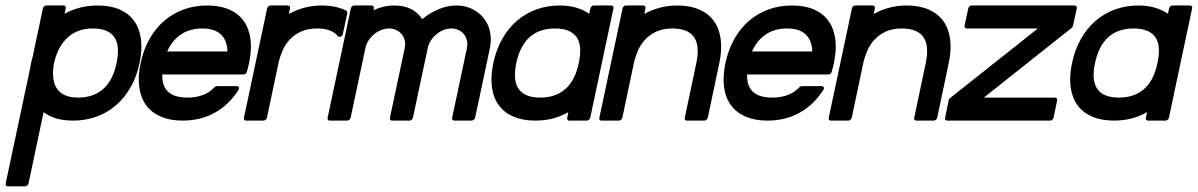

<svg xmlns="http://www.w3.org/2000/svg" viewBox="-54 -423 4298 689"><path d="M174.3 -403.3Q178.2 -403.3 180.7 -400.4Q183.1 -397.5 182.1 -393.6L177.7 -373.5Q231.4 -403.3 296.4 -403.3Q341.8 -403.3 374.8 -389.2Q407.7 -375 427 -348.4Q446.3 -321.8 451.7 -283.4Q457 -245.1 446.8 -196.8Q436.5 -147.9 414.6 -109.6Q392.6 -71.3 361.6 -44.7Q330.6 -18.1 291.7 -4.2Q252.9 9.8 208.5 9.8Q142.1 9.8 102.5 -20.5L48.3 235.8Q47.4 239.7 43.9 242.7Q40.5 245.6 36.6 245.6H-25.9Q-29.8 245.6 -32.2 242.7Q-34.7 239.7 -33.7 235.8L54.7 -180.7Q55.2 -183.1 55.9 -187.5Q56.6 -191.9 57.6 -196.8Q58.6 -202.1 59.8 -206.8Q61 -211.4 62 -213.9L100.1 -393.6Q101.1 -397.5 104.5 -400.4Q107.9 -403.3 111.8 -403.3ZM138.7 -189.9Q129.9 -132.3 152.1 -102.5Q174.3 -72.8 226.1 -72.8Q280.8 -72.8 315.9 -103.3Q351.1 -133.8 364.3 -196.8Q390.6 -320.8 278.8 -320.8Q225.6 -320.8 190.9 -290.3Q156.2 -259.8 141.6 -204.1Z M689.5 -403.3Q734.9 -403.3 767.8 -389.2Q800.8 -375 820.1 -348.4Q839.4 -321.8 844.7 -283.4Q850.1 -245.1 839.8 -196.8Q837.9 -188 835.9 -179.9Q834 -171.9 831.5 -164.6Q830.6 -160.6 827.1 -158.2Q823.7 -155.8 819.8 -155.8H528.3Q527.3 -112.8 550.3 -92.8Q573.2 -72.8 619.1 -72.8Q649.4 -72.8 674.1 -82Q698.7 -91.3 715.8 -109.9Q719.7 -113.8 724.6 -113.8H795.9Q801.3 -113.8 803.2 -109.6Q805.2 -105.5 801.8 -100.1Q766.6 -45.4 715.6 -17.8Q664.6 9.8 601.6 9.8Q556.6 9.8 523.7 -4.2Q490.7 -18.1 470.9 -44.7Q451.2 -71.3 445.8 -109.6Q440.4 -147.9 450.7 -196.8Q460.9 -245.1 482.7 -283.4Q504.4 -321.8 535.4 -348.4Q566.4 -375 605.5 -389.2Q644.5 -403.3 689.5 -403.3ZM762.2 -238.3Q761.2 -277.8 738.8 -299.3Q716.3 -320.8 671.9 -320.8Q627 -320.8 595.2 -299.3Q563.5 -277.8 545.9 -238.3Z M979 -403.3Q982.9 -403.3 985.4 -400.4Q987.8 -397.5 986.8 -393.6L982.9 -373Q1009.3 -387.7 1039.1 -395.5Q1068.8 -403.3 1101.1 -403.3Q1151.4 -403.3 1188.5 -384.8Q1190.4 -383.8 1191.7 -381.1Q1192.9 -378.4 1192.4 -376L1176.3 -300.8Q1174.8 -293.9 1168.7 -291.5Q1162.6 -289.1 1158.2 -293.9Q1135.7 -320.8 1083.5 -320.8Q1050.3 -320.8 1026.4 -309.8Q1002.4 -298.8 985.8 -281Q969.2 -263.2 959.7 -241Q950.2 -218.8 945.3 -196.8L903.8 0Q902.8 3.9 899.2 6.8Q895.5 9.8 891.6 9.8H828.6Q824.7 9.8 822.5 6.8Q820.3 3.9 821.3 0L904.8 -393.6Q905.8 -397.5 909.2 -400.4Q912.6 -403.3 916.5 -403.3Z M1359.9 -403.3Q1393.6 -403.3 1418.5 -391.8Q1443.4 -380.4 1461.4 -354.5Q1488.8 -377 1520.3 -390.1Q1551.8 -403.3 1583.5 -403.3Q1614.7 -403.3 1639.9 -391.1Q1665 -378.9 1681.6 -358.2Q1698.2 -337.4 1704.3 -309.6Q1710.4 -281.7 1704.1 -250.5L1650.9 0Q1649.9 3.9 1646.2 6.8Q1642.6 9.8 1638.7 9.8H1575.7Q1571.8 9.8 1569.6 6.8Q1567.4 3.9 1568.4 0L1621.6 -250.5Q1624.5 -264.2 1621.6 -277.1Q1618.7 -290 1611.3 -299.6Q1604 -309.1 1592.3 -314.9Q1580.6 -320.8 1565.9 -320.8Q1551.3 -320.8 1537.4 -315.2Q1523.4 -309.6 1512 -300Q1500.5 -290.5 1492.2 -277.8Q1483.9 -265.1 1481 -250.5L1427.7 0Q1426.8 3.9 1423.1 6.8Q1419.4 9.8 1415.5 9.8H1352.5Q1348.6 9.8 1346.4 6.8Q1344.2 3.9 1345.2 0L1398.4 -250.5Q1401.4 -264.2 1398.4 -277.1Q1395.5 -290 1387.9 -299.6Q1380.4 -309.1 1368.7 -314.9Q1356.9 -320.8 1342.3 -320.8Q1327.6 -320.8 1313.7 -315.2Q1299.8 -309.6 1288.3 -300Q1276.9 -290.5 1268.6 -277.8Q1260.3 -265.1 1257.3 -250.5L1204.1 0Q1203.1 3.9 1199.5 6.8Q1195.8 9.8 1191.9 9.8H1128.9Q1125 9.8 1122.8 6.8Q1120.6 3.9 1121.6 0L1205.1 -393.6Q1206.1 -397.5 1209.5 -400.4Q1212.9 -403.3 1216.8 -403.3H1279.8Q1283.7 -403.3 1286.1 -400.4Q1288.6 -397.5 1287.6 -393.6L1286.1 -386.2Q1303.2 -394.5 1322 -398.9Q1340.8 -403.3 1359.9 -403.3Z M2139.6 -403.3Q2143.6 -403.3 2146 -400.4Q2148.4 -397.5 2147.5 -393.6L2064 0Q2063 3.9 2059.3 6.8Q2055.7 9.8 2051.8 9.8H1988.8Q1984.9 9.8 1982.7 6.8Q1980.5 3.9 1981.4 0L1985.4 -20.5Q1933.1 9.8 1867.2 9.8Q1822.3 9.8 1789.3 -4.2Q1756.3 -18.1 1736.6 -44.7Q1716.8 -71.3 1711.4 -109.6Q1706.1 -147.9 1716.3 -196.8Q1726.6 -245.1 1748.3 -283.4Q1770 -321.8 1801 -348.4Q1832 -375 1871.1 -389.2Q1910.2 -403.3 1955.1 -403.3Q1986.8 -403.3 2013.7 -395.5Q2040.5 -387.7 2060.5 -373.5L2064.9 -393.6Q2065.9 -397.5 2069.3 -400.4Q2072.8 -403.3 2076.7 -403.3ZM2014.6 -290.5Q1992.7 -320.8 1937.5 -320.8Q1825.2 -320.8 1798.8 -196.8Q1772.5 -72.8 1884.8 -72.8Q1939.5 -72.8 1974.6 -103.3Q2009.8 -133.8 2022.9 -196.8Q2036.6 -260.3 2014.6 -290.5Z M2254.4 -403.3Q2258.3 -403.3 2260.7 -400.4Q2263.2 -397.5 2262.2 -393.6L2258.3 -373Q2284.7 -387.7 2314.5 -395.5Q2344.2 -403.3 2376.5 -403.3Q2421.9 -403.3 2455.1 -388.9Q2488.3 -374.5 2507.6 -347.9Q2526.9 -321.3 2532.2 -283Q2537.6 -244.6 2527.3 -196.8L2485.8 0Q2484.9 3.9 2481.2 6.8Q2477.5 9.8 2473.6 9.8H2410.6Q2406.7 9.8 2404.5 6.8Q2402.3 3.9 2403.3 0L2444.8 -196.8Q2458 -259.3 2436.3 -290Q2414.6 -320.8 2358.9 -320.8Q2325.7 -320.8 2301.8 -309.8Q2277.8 -298.8 2261.2 -281Q2244.6 -263.2 2235.1 -241Q2225.6 -218.8 2220.7 -196.8L2179.2 0Q2178.2 3.9 2174.6 6.8Q2170.9 9.8 2167 9.8H2104Q2100.1 9.8 2097.9 6.8Q2095.7 3.9 2096.7 0L2180.2 -393.6Q2181.2 -397.5 2184.6 -400.4Q2188 -403.3 2191.9 -403.3Z M2788.1 -403.3Q2833.5 -403.3 2866.5 -389.2Q2899.4 -375 2918.7 -348.4Q2938 -321.8 2943.4 -283.4Q2948.7 -245.1 2938.5 -196.8Q2936.5 -188 2934.6 -179.9Q2932.6 -171.9 2930.2 -164.6Q2929.2 -160.6 2925.8 -158.2Q2922.4 -155.8 2918.5 -155.8H2627Q2626 -112.8 2648.9 -92.8Q2671.9 -72.8 2717.8 -72.8Q2748 -72.8 2772.7 -82Q2797.4 -91.3 2814.5 -109.9Q2818.4 -113.8 2823.2 -113.8H2894.5Q2899.9 -113.8 2901.9 -109.6Q2903.8 -105.5 2900.4 -100.1Q2865.2 -45.4 2814.2 -17.8Q2763.2 9.8 2700.2 9.8Q2655.3 9.8 2622.3 -4.2Q2589.4 -18.1 2569.6 -44.7Q2549.8 -71.3 2544.4 -109.6Q2539.1 -147.9 2549.3 -196.8Q2559.6 -245.1 2581.3 -283.4Q2603 -321.8 2634 -348.4Q2665 -375 2704.1 -389.2Q2743.2 -403.3 2788.1 -403.3ZM2860.8 -238.3Q2859.9 -277.8 2837.4 -299.3Q2814.9 -320.8 2770.5 -320.8Q2725.6 -320.8 2693.8 -299.3Q2662.1 -277.8 2644.5 -238.3Z M3077.6 -403.3Q3081.5 -403.3 3084 -400.4Q3086.4 -397.5 3085.4 -393.6L3081.5 -373Q3107.9 -387.7 3137.7 -395.5Q3167.5 -403.3 3199.7 -403.3Q3245.1 -403.3 3278.3 -388.9Q3311.5 -374.5 3330.8 -347.9Q3350.1 -321.3 3355.5 -283Q3360.8 -244.6 3350.6 -196.8L3309.1 0Q3308.1 3.9 3304.4 6.8Q3300.8 9.8 3296.9 9.8H3233.9Q3230 9.8 3227.8 6.8Q3225.6 3.9 3226.6 0L3268.1 -196.8Q3281.2 -259.3 3259.5 -290Q3237.8 -320.8 3182.1 -320.8Q3148.9 -320.8 3125 -309.8Q3101.1 -298.8 3084.5 -281Q3067.9 -263.2 3058.3 -241Q3048.8 -218.8 3043.9 -196.8L3002.4 0Q3001.5 3.9 2997.8 6.8Q2994.1 9.8 2990.2 9.8H2927.2Q2923.3 9.8 2921.1 6.8Q2918.9 3.9 2919.9 0L3003.4 -393.6Q3004.4 -397.5 3007.8 -400.4Q3011.2 -403.3 3015.1 -403.3Z M3420.9 -393.6Q3421.9 -397.5 3425.3 -400.4Q3428.7 -403.3 3432.6 -403.3H3802.2Q3806.2 -403.3 3808.6 -400.4Q3811 -397.5 3810.1 -393.6L3796.4 -330.1Q3796.4 -329.1 3794.7 -326.7Q3793 -324.2 3792 -323.2L3476.6 -72.8H3731.9Q3735.8 -72.8 3738.3 -69.8Q3740.7 -66.9 3739.7 -63L3726.6 0Q3725.6 3.9 3721.9 6.8Q3718.3 9.8 3714.4 9.8H3344.7Q3340.8 9.8 3338.6 6.8Q3336.4 3.9 3337.4 0L3350.6 -64Q3351.1 -64.9 3352.5 -67.4Q3354 -69.8 3355 -70.8L3670.4 -320.8H3415Q3411.1 -320.8 3408.7 -323.7Q3406.2 -326.7 3407.2 -330.6Z M4216.3 -403.3Q4220.2 -403.3 4222.7 -400.4Q4225.1 -397.5 4224.1 -393.6L4140.6 0Q4139.6 3.9 4136 6.8Q4132.3 9.8 4128.4 9.8H4065.4Q4061.5 9.8 4059.3 6.8Q4057.1 3.9 4058.1 0L4062 -20.5Q4009.8 9.8 3943.8 9.8Q3898.9 9.8 3866 -4.2Q3833 -18.1 3813.2 -44.7Q3793.5 -71.3 3788.1 -109.6Q3782.7 -147.9 3793 -196.8Q3803.2 -245.1 3825 -283.4Q3846.7 -321.8 3877.7 -348.4Q3908.7 -375 3947.8 -389.2Q3986.8 -403.3 4031.7 -403.3Q4063.5 -403.3 4090.3 -395.5Q4117.2 -387.7 4137.2 -373.5L4141.6 -393.6Q4142.6 -397.5 4146 -400.4Q4149.4 -403.3 4153.3 -403.3ZM4091.3 -290.5Q4069.3 -320.8 4014.2 -320.8Q3901.9 -320.8 3875.5 -196.8Q3849.1 -72.8 3961.4 -72.8Q4016.1 -72.8 4051.3 -103.3Q4086.4 -133.8 4099.6 -196.8Q4113.3 -260.3 4091.3 -290.5Z"/></svg>

Font: Fibel Nord
Style: Bold Italic
Weight: 700
Designer: Peter Wiegel
Foundry: Peter Wioegel
Version: Version 000.000